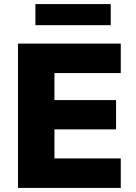

<svg xmlns="http://www.w3.org/2000/svg" viewBox="-20 -918 666 938"><path d="M68 0V-705H570V-561H246V-429H547V-286H246V-144H570V0ZM153 -795V-898H521V-795Z"/></svg>

Font: Nunito Sans 11pt Black
Style: Regular
Weight: 900
Version: Version 3.101;gftools[0.9.27]